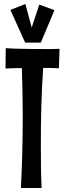

<svg xmlns="http://www.w3.org/2000/svg" viewBox="-20 -942 325 964"><path d="M275.9 -599.1Q260.3 -600.1 240 -600.6Q219.7 -601.1 196.8 -601.1Q193.4 -555.7 191.2 -507.1Q189 -458.5 187.5 -408.4Q186 -358.4 185.5 -307.9Q185.1 -257.3 185.1 -208Q185.1 -151.9 185.8 -99.4Q186.5 -46.9 189 2H85Q89.4 -81.1 91.8 -174.8Q94.2 -268.6 94.2 -363.8Q94.2 -425.8 92.8 -484.9Q91.3 -543.9 89.8 -600.1Q66.4 -600.1 45.4 -599.6Q24.4 -599.1 7.8 -598.1L8.8 -700.2Q26.4 -698.7 48.3 -698Q70.3 -697.3 94.5 -696.8Q118.7 -696.3 144 -696Q169.4 -695.8 193.8 -695.8Q218.3 -695.8 240 -695.8Q261.7 -695.8 278.8 -696.8ZM253.4 -891.1 185.1 -728H106.4L32.2 -892.1L107.4 -921.9L139.2 -803.7L177.2 -918.9Z"/></svg>

Font: Mouse Memoirs
Style: Regular
Weight: 400
Version: Version 1.000